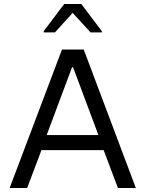

<svg xmlns="http://www.w3.org/2000/svg" viewBox="-20 -934 724 954"><path d="M28 0 288 -688H396L655 0H566L495 -188H186L115 0ZM212 -263H469L343 -600H338ZM197 -773V-779L299 -914H384L486 -779V-773H430L341 -870L253 -773Z"/></svg>

Font: Saira Thin
Style: Regular
Weight: 400
Version: Version 1.101